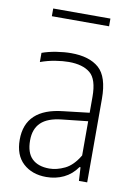

<svg xmlns="http://www.w3.org/2000/svg" viewBox="-84 -783 598 846"><g transform="rotate(10 215.0 -360.0)"><path d="M182.5 8Q119 8 79.2 -28.5Q39.5 -65 39.5 -134Q39.5 -273 206.5 -290.5L322.5 -304V-375.5Q322.5 -454 289.2 -481.2Q256 -508.5 193.5 -508.5Q167 -508.5 134 -503.2Q101 -498 67.5 -486V-527Q95 -537 130.5 -542.8Q166 -548.5 197 -548.5Q278.5 -548.5 321.8 -510.5Q365 -472.5 365 -374V0H328L324.5 -60.5H320Q296 -26 260.5 -9Q225 8 182.5 8ZM85 -139Q85 -83.5 112.2 -57.2Q139.5 -31 189.5 -31Q222.5 -31 258.5 -48.2Q294.5 -65.5 322.5 -113V-266L207 -253.5Q144 -247 114.5 -218.5Q85 -190 85 -139ZM84.5 -694V-728.5H340.5V-694Z"/></g></svg>

Font: Encode Sans Condensed ExtraLight
Style: Regular
Weight: 200
Width: 3
Designer: Multiple Designers
Foundry: Impallari Type
Version: Version 3.000; ttfautohint (v1.8.3) -l 8 -r 50 -G 200 -x 14 